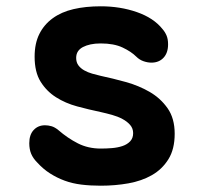

<svg xmlns="http://www.w3.org/2000/svg" viewBox="-20 -580 640 610"><path d="M300 10Q267 10 238.5 6.5Q210 3 185.5 -6Q161 -15 139 -29Q117 -43 98 -64Q85 -77 79 -91.5Q73 -106 73 -125Q73 -152 87 -167Q101 -182 123 -182Q133 -182 143.5 -179Q154 -176 165 -167Q195 -141 227.5 -124.5Q260 -108 300 -108Q318 -108 336 -109.5Q354 -111 369 -116Q384 -121 393.5 -131Q403 -141 403 -157Q403 -172 393.5 -183Q384 -194 369 -202Q354 -210 336 -215Q318 -220 300 -224Q262 -232 225 -242Q188 -252 158 -271Q128 -290 109 -320.5Q90 -351 90 -400Q90 -442 105 -472Q120 -502 147.5 -522Q175 -542 213.5 -551Q252 -560 300 -560Q362 -560 415 -541.5Q468 -523 496 -488Q504 -479 509 -467.5Q514 -456 514 -439Q514 -412 499.5 -396.5Q485 -381 461 -381Q449 -381 436 -385.5Q423 -390 413 -400Q397 -416 369.5 -429Q342 -442 300 -442Q282 -442 268 -439Q254 -436 243.5 -430.5Q233 -425 227.5 -416.5Q222 -408 222 -396Q222 -382 229 -372.5Q236 -363 247.5 -356.5Q259 -350 273 -346Q287 -342 300 -339Q338 -331 379.5 -319.5Q421 -308 455.5 -288Q490 -268 512.5 -236Q535 -204 535 -155Q535 -106 515 -74Q495 -42 462.5 -23.5Q430 -5 388 2.5Q346 10 300 10Z"/></svg>

Font: Maple Mono NL
Style: Bold
Weight: 700
Monospace: yes
Designer: subframe7536
Version: Version 7.000